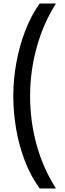

<svg xmlns="http://www.w3.org/2000/svg" viewBox="-20 -871 365 1084"><path d="M55 -329Q55 -423 72.5 -518Q90 -613 123 -698.5Q156 -784 204 -851H296Q226 -742 188 -606.5Q150 -471 150 -329Q150 -185 187 -52Q224 81 296 193H204Q153 123 120 36.5Q87 -50 71 -144Q55 -238 55 -329Z"/></svg>

Font: Noto Sans Tamil UI Condensed Medium
Style: Regular
Weight: 500
Width: 3
Designer: Jelle Bosma - Monotype Design Team
Foundry: Monotype Imaging Inc.
Version: Version 2.004; ttfautohint (v1.8.4.7-5d5b)